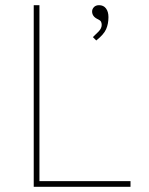

<svg xmlns="http://www.w3.org/2000/svg" viewBox="-20 -720 573 740"><path d="M110 0V-700H132V-22H483V0ZM351 -564 338 -577Q348 -586 360 -598.5Q372 -611 372 -624Q372 -632 369 -637Q366 -642 355 -647Q335 -657 335 -676Q335 -685 342 -692.5Q349 -700 362 -700Q379 -700 388.5 -687.5Q398 -675 398 -654Q398 -628 389 -607.5Q380 -587 351 -564Z"/></svg>

Font: Lexend Thin
Style: Regular
Weight: 100
Designer: Bonnie Shaver-Troup, Thomas Jockin
Foundry: Lexend
Version: Version 1.007; ttfautohint (v1.8.3)